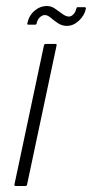

<svg xmlns="http://www.w3.org/2000/svg" viewBox="-20 -618 306 638"><path d="M70 -5Q69 0 65 0H32Q27 0 28 -5L126 -467Q127 -472 132 -472H165Q166 -472 167.5 -471Q169 -470 168 -467ZM75 -536Q69 -536 71 -541Q76 -566 94.5 -582Q113 -598 136 -598Q150 -598 162.5 -589.5Q175 -581 187 -572Q199 -563 209 -563Q217 -563 224 -570.5Q231 -578 233 -588Q234 -591 235 -592.5Q236 -594 237 -594H261Q267 -594 265 -588Q261 -567 242.5 -549.5Q224 -532 202 -532Q186 -532 172.5 -541Q159 -550 148.5 -559Q138 -568 129 -568Q120 -568 112 -560Q104 -552 102 -541Q101 -536 97 -536Z"/></svg>

Font: Glory Thin ExtraLight
Style: Italic
Weight: 250
Italic angle: -12°
Version: Version 1.011